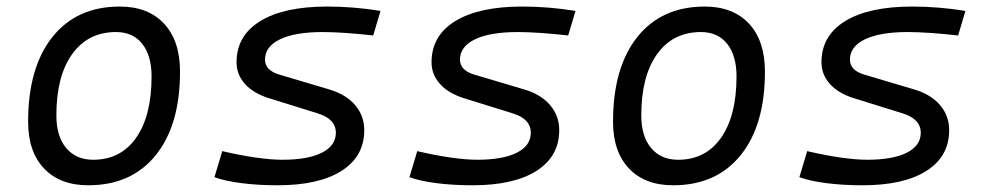

<svg xmlns="http://www.w3.org/2000/svg" viewBox="-20 -547 2970 577"><path d="M245.1 9.8Q160.2 9.8 112.3 -40.8Q64.5 -91.3 64.5 -181.2Q64.5 -344.2 137.5 -435.8Q210.4 -527.3 339.8 -527.3Q425.3 -527.3 473.1 -475.8Q521 -424.3 521 -331.5Q521 -170.9 448 -80.6Q375 9.8 245.1 9.8ZM260.3 -66.9Q342.8 -66.9 389.2 -133.1Q435.5 -199.2 435.5 -317.4Q435.5 -379.9 407.5 -415.3Q379.4 -450.7 328.6 -450.7Q244.6 -450.7 197 -384.5Q149.4 -318.4 149.4 -200.2Q149.4 -137.2 179 -102.1Q208.5 -66.9 260.3 -66.9Z M814.5 9.8Q755.4 9.8 705.8 3.4Q656.2 -2.9 624.5 -14.6L647.9 -92.8Q700.2 -80.6 747.3 -73.7Q794.4 -66.9 828.1 -66.9Q905.3 -66.9 947.3 -88.1Q989.3 -109.4 989.3 -147.9Q989.3 -190.4 932.6 -207L786.6 -252.4Q740.7 -267.1 715.8 -295.2Q690.9 -323.2 690.9 -359.9Q690.9 -439.9 762.2 -483.6Q833.5 -527.3 963.4 -527.3Q1043.5 -527.3 1123.5 -514.2L1101.6 -440.4Q1058.6 -445.3 1018.8 -448Q979 -450.7 950.2 -450.7Q867.2 -450.7 821.8 -429Q776.4 -407.2 776.4 -367.7Q776.4 -334.5 822.8 -321.8L969.2 -278.3Q1020 -263.2 1047.4 -231Q1074.7 -198.7 1074.7 -155.8Q1074.7 -77.1 1006.6 -33.7Q938.5 9.8 814.5 9.8Z M1400.4 9.8Q1341.3 9.8 1291.7 3.4Q1242.2 -2.9 1210.4 -14.6L1233.9 -92.8Q1286.1 -80.6 1333.3 -73.7Q1380.4 -66.9 1414.1 -66.9Q1491.2 -66.9 1533.2 -88.1Q1575.2 -109.4 1575.2 -147.9Q1575.2 -190.4 1518.6 -207L1372.6 -252.4Q1326.7 -267.1 1301.8 -295.2Q1276.9 -323.2 1276.9 -359.9Q1276.9 -439.9 1348.1 -483.6Q1419.4 -527.3 1549.3 -527.3Q1629.4 -527.3 1709.5 -514.2L1687.5 -440.4Q1644.5 -445.3 1604.7 -448Q1564.9 -450.7 1536.1 -450.7Q1453.1 -450.7 1407.7 -429Q1362.3 -407.2 1362.3 -367.7Q1362.3 -334.5 1408.7 -321.8L1555.2 -278.3Q1606 -263.2 1633.3 -231Q1660.6 -198.7 1660.6 -155.8Q1660.6 -77.1 1592.5 -33.7Q1524.4 9.8 1400.4 9.8Z M2002.9 9.8Q1918 9.8 1870.1 -40.8Q1822.3 -91.3 1822.3 -181.2Q1822.3 -344.2 1895.3 -435.8Q1968.3 -527.3 2097.7 -527.3Q2183.1 -527.3 2231 -475.8Q2278.8 -424.3 2278.8 -331.5Q2278.8 -170.9 2205.8 -80.6Q2132.8 9.8 2002.9 9.8ZM2018.1 -66.9Q2100.6 -66.9 2147 -133.1Q2193.4 -199.2 2193.4 -317.4Q2193.4 -379.9 2165.3 -415.3Q2137.2 -450.7 2086.4 -450.7Q2002.4 -450.7 1954.8 -384.5Q1907.2 -318.4 1907.2 -200.2Q1907.2 -137.2 1936.8 -102.1Q1966.3 -66.9 2018.1 -66.9Z M2572.3 9.8Q2513.2 9.8 2463.6 3.4Q2414.1 -2.9 2382.3 -14.6L2405.8 -92.8Q2458 -80.6 2505.1 -73.7Q2552.2 -66.9 2585.9 -66.9Q2663.1 -66.9 2705.1 -88.1Q2747.1 -109.4 2747.1 -147.9Q2747.1 -190.4 2690.4 -207L2544.4 -252.4Q2498.5 -267.1 2473.6 -295.2Q2448.7 -323.2 2448.7 -359.9Q2448.7 -439.9 2520 -483.6Q2591.3 -527.3 2721.2 -527.3Q2801.3 -527.3 2881.3 -514.2L2859.4 -440.4Q2816.4 -445.3 2776.6 -448Q2736.8 -450.7 2708 -450.7Q2625 -450.7 2579.6 -429Q2534.2 -407.2 2534.2 -367.7Q2534.2 -334.5 2580.6 -321.8L2727.1 -278.3Q2777.8 -263.2 2805.2 -231Q2832.5 -198.7 2832.5 -155.8Q2832.5 -77.1 2764.4 -33.7Q2696.3 9.8 2572.3 9.8Z"/></svg>

Font: CaskaydiaCove NFP SemiLight
Style: Italic
Weight: 350
Italic angle: -10°
Designer: Aaron Bell
Foundry: Saja Typeworks
Version: Version 2111.001; VTT 6.35;Nerd Fonts 3.1.1